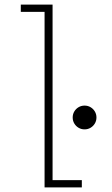

<svg xmlns="http://www.w3.org/2000/svg" viewBox="-20 -820 490 840"><path d="M210 -32H338V0H175V-768H71V-800H210ZM350 -254Q335.5 -254 323.8 -261Q312 -268 305 -279.8Q298 -291.5 298 -306Q298 -320.5 305 -332.2Q312 -344 323.8 -351Q335.5 -358 350 -358Q364.5 -358 376.2 -351Q388 -344 395 -332.2Q402 -320.5 402 -306Q402 -291.5 395 -279.8Q388 -268 376.2 -261Q364.5 -254 350 -254Z"/></svg>

Font: League Mono Thin Condensed
Style: Regular
Weight: 100
Width: 1
Designer: Tyler Finck
Foundry: The League of Moveable Type / Tyler Finck
Version: Version 2.300;RELEASE